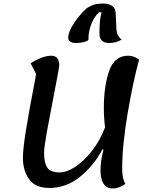

<svg xmlns="http://www.w3.org/2000/svg" viewBox="-20 -1043 837 1089"><path d="M550 -80Q550 -129 567 -195L561 -196Q511 -102 433 -39.5Q355 23 260 23Q180 23 145 -26.5Q110 -76 110 -147Q110 -196 126 -297.5Q142 -399 185 -623L154 -684Q184 -704 215 -715.5Q246 -727 271 -727Q293 -727 304.5 -713Q316 -699 316 -673Q316 -659 287 -512Q261 -379 245.5 -293Q230 -207 230 -175Q230 -119 248.5 -92Q267 -65 318 -65Q359 -65 408 -97.5Q457 -130 502.5 -188.5Q548 -247 576 -321Q569 -372 569 -433Q569 -551 598.5 -639Q628 -727 707 -727Q740 -727 769 -705Q735 -582 704 -400.5Q673 -219 673 -84Q673 -30 691 0Q655 26 620 26Q550 26 550 -80ZM566 -1023Q596 -1023 615.5 -1010Q635 -997 636 -970L640 -883Q641 -840 670 -818Q635 -799 601 -799Q574 -799 559 -811.5Q544 -824 544 -856Q544 -932 556 -973H541Q514 -948 497 -904Q480 -860 482 -817Q475 -809 454.5 -804Q434 -799 410 -799Q390 -799 378.5 -807Q367 -815 367 -828Q367 -863 400.5 -913Q434 -963 474 -998Q495 -1011 514.5 -1017Q534 -1023 566 -1023Z"/></svg>

Font: Lemonada
Style: Regular
Weight: 400
Designer: Mohamed Gaber (Arabic) Eduardo Tunni (Latin)
Foundry: Kief Type Foundry
Version: Version 3.006